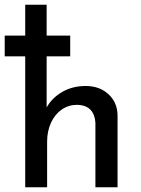

<svg xmlns="http://www.w3.org/2000/svg" viewBox="-26 -795 599 815"><path d="M473 -306V0H379V-274Q377 -309 358 -329Q339 -349 301 -350Q265 -350 236 -330Q207 -310 190.5 -274Q174 -238 174 -194V0H81V-556H-6V-644H81V-775H172V-644H272V-556H172V-339Q195 -380 238.5 -405Q282 -430 338 -430Q396 -430 434 -395.5Q472 -361 473 -306Z"/></svg>

Font: Josefin Sans
Style: Regular
Weight: 400
Designer: Santiago Orozco
Foundry: Typemade
Version: Version 2.000